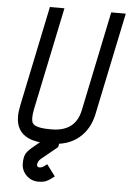

<svg xmlns="http://www.w3.org/2000/svg" viewBox="-60 -728 664 982"><g transform="rotate(5 272.5 -236.5)"><path d="M240.7 189Q225.6 200.7 211.2 206.1Q196.8 211.4 174.3 211.4Q138.2 211.4 112.8 186.3Q87.4 161.1 87.4 125Q87.4 95.7 95 78.9Q102.5 62 128.9 40L193.8 -13.7L198.7 -36.1L270 -21.5L260.3 26.4L175.8 95.7Q168.9 101.6 164.8 109.9Q160.6 118.2 160.6 125Q160.6 138.2 174.3 138.2Q186 138.2 196.8 130.4L212.4 118.7L256.3 177.2ZM120.6 -157.2Q115.2 -130.9 115.2 -111.8Q115.2 -94.2 120.4 -85.4Q125.5 -76.7 136.2 -71.8Q159.7 -61 208.5 -61H218.8Q341.3 -61 364.3 -171.9L470.7 -683.6H545.4L435.5 -157.2Q418.9 -78.6 363.5 -33.2Q308.1 12.2 218.8 12.2H208.5Q143.1 12.2 105.5 -5.4Q42 -35.2 42 -112.8Q42 -137.7 49.3 -171.9L155.8 -683.6H230.5Z"/></g></svg>

Font: Anka/Coder Condensed
Style: Italic
Weight: 400
Width: 4
Italic angle: -12°
Monospace: yes
Version: Version 001.100